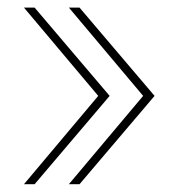

<svg xmlns="http://www.w3.org/2000/svg" viewBox="-20 -551 465 501"><path d="M42.5 -70.3 236.3 -300.8 42.5 -531.2H70.3L266.1 -300.8L70.3 -70.3ZM159.7 -70.3 353.5 -300.8 159.7 -531.2H187.5L383.3 -300.8L187.5 -70.3Z"/></svg>

Font: Inter 20pt Thin
Style: Regular
Weight: 250
Version: Version 4.001;git-66647c0bb